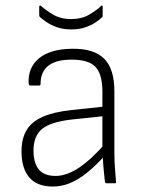

<svg xmlns="http://www.w3.org/2000/svg" viewBox="-20 -673 527 705"><path d="M371 0Q368 0 366.5 -2.5Q365 -5 365 -7Q363 -26 360.5 -52.5Q358 -79 357 -105L356 -125V-336Q356 -400 331 -427Q306 -454 243 -454Q129 -454 129 -365Q129 -359 124 -359H91Q85 -359 85 -369Q83 -426 124 -459.5Q165 -493 245 -494Q325 -495 362.5 -457.5Q400 -420 400 -338V-114Q400 -83 402 -56.5Q404 -30 406 -6Q408 0 401 0ZM174 12Q116 12 87.5 -21.5Q59 -55 59 -117Q59 -164 77.5 -195Q96 -226 136.5 -244Q177 -262 243 -269L366 -282V-247L242 -234Q165 -225 134 -199Q103 -173 103 -120Q103 -75 122.5 -51Q142 -27 184 -27Q225 -27 270.5 -57.5Q316 -88 370 -150V-107Q331 -64 298.5 -38Q266 -12 235.5 0Q205 12 174 12ZM241 -565Q211 -565 188 -573.5Q165 -582 150 -592.5Q135 -603 127 -610Q124 -612 124 -618V-648Q124 -651 126 -652.5Q128 -654 131 -651Q146 -637 174 -620Q202 -603 241 -603Q280 -603 308 -619.5Q336 -636 351 -651Q354 -654 355.5 -652.5Q357 -651 357 -648V-618Q357 -616 357 -614Q357 -612 355 -610Q347 -602 332 -591.5Q317 -581 294.5 -573Q272 -565 241 -565Z"/></svg>

Font: Sofia Sans ExtraLight
Style: Regular
Weight: 250
Version: Version 4.100-B